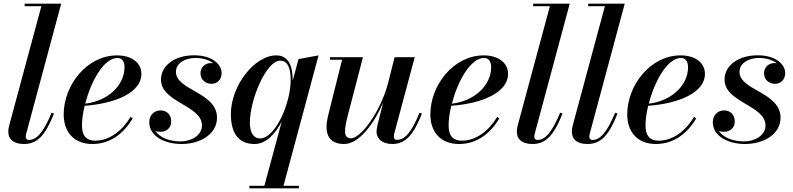

<svg xmlns="http://www.w3.org/2000/svg" viewBox="-20 -770 4298 1040"><path d="M272.5 -155 259.5 -159.5C214 -49 176.5 -12 137 -12C125 -12 119.5 -19.5 119.5 -29.5C119.5 -34 120.5 -40.5 122 -46L311.5 -750H113.5V-736.5H204L31 -95C28.5 -85.5 25 -72.5 25 -56C25 -16.5 52 10 110 10C184.5 10 227 -40.5 272.5 -155Z M424 -90C424 -121 429 -158 438.5 -197C605 -209 746 -268.5 746 -370C746 -426.5 697.5 -470 614 -470C451 -470 325 -309 325 -150C325 -57.5 378.5 10 480.5 10C584.5 10 656 -56 699 -129L687 -136.5C640.5 -60 572 -8 495.5 -8C454 -8 424 -28.5 424 -90ZM616.5 -456C644.5 -456 654.5 -432 654.5 -406C654.5 -309.5 566.5 -223 441.5 -208.5C472.5 -328 541.5 -456 616.5 -456Z M1155.5 -132C1155.5 -271.5 933 -279.5 933 -381C933 -429.5 985.5 -456 1037.5 -456C1080 -456 1113.5 -444.5 1135 -427.5C1131 -428 1127 -428.5 1123 -428.5C1089 -428.5 1066 -403.5 1066 -374C1066 -336.5 1095 -316 1125.5 -316C1154 -316 1180.5 -335.5 1180.5 -375C1180.5 -419.5 1132 -470.5 1031.5 -470.5C924.5 -470.5 852 -413.5 852 -338.5C852 -215 1074 -199.5 1074 -90.5C1074 -34.5 1013 -4 958.5 -4C899.5 -4 846 -24 821.5 -60.5C829.5 -57.5 839 -56 848.5 -56C880 -56 907.5 -75.5 907.5 -112C907.5 -148 883.5 -172 850 -172C812 -172 788.5 -143 788.5 -108C788.5 -33.5 869 10 964 10C1065.5 10 1155.5 -44.5 1155.5 -132Z M1599 236.5H1515.5L1705.5 -470L1597 -450L1565.5 -333.5V-335.5C1565.5 -411 1543.5 -470 1476.5 -470C1358.5 -470 1230.5 -305.5 1230.5 -152.5C1230.5 -52.5 1269 10 1359 10C1420 10 1470.5 -43 1506 -111.5L1412 236.5H1331V250H1599ZM1554.5 -336.5C1554.5 -208 1470 -20 1388.5 -20C1353 -20 1333.5 -52.5 1333.5 -105.5C1333.5 -229.5 1421.5 -441.5 1498 -441.5C1539 -441.5 1554.5 -399 1554.5 -336.5Z M1946 -460H1767V-446.5H1833L1756.5 -141C1736.5 -56.5 1752 10 1844.5 10C1925.5 10 2005.5 -100 2055 -213L2024.5 -91.5C2022 -80.5 2019.5 -66.5 2019.5 -57C2019.5 -21.5 2047 10 2105 10C2177 10 2220.5 -40.5 2265.5 -155L2252.5 -159.5C2207.5 -49 2171 -12.5 2129.5 -12.5C2118.5 -12.5 2113.5 -19.5 2113.5 -29C2113.5 -34 2114 -40.5 2115.5 -46.5L2226.5 -460H2117.5L2081 -316C2039.5 -162.5 1934.5 -21 1881.5 -21C1837 -21 1845 -70.5 1865 -149Z M2410 -90C2410 -121 2415 -158 2424.5 -197C2591 -209 2732 -268.5 2732 -370C2732 -426.5 2683.5 -470 2600 -470C2437 -470 2311 -309 2311 -150C2311 -57.5 2364.5 10 2466.5 10C2570.5 10 2642 -56 2685 -129L2673 -136.5C2626.5 -60 2558 -8 2481.5 -8C2440 -8 2410 -28.5 2410 -90ZM2602.5 -456C2630.5 -456 2640.5 -432 2640.5 -406C2640.5 -309.5 2552.5 -223 2427.5 -208.5C2458.5 -328 2527.5 -456 2602.5 -456Z M3027 -155 3014 -159.5C2968.5 -49 2931 -12 2891.5 -12C2879.5 -12 2874 -19.5 2874 -29.5C2874 -34 2875 -40.5 2876.5 -46L3066 -750H2868V-736.5H2958.5L2785.5 -95C2783 -85.5 2779.5 -72.5 2779.5 -56C2779.5 -16.5 2806.5 10 2864.5 10C2939 10 2981.5 -40.5 3027 -155Z M3325 -155 3312 -159.5C3266.5 -49 3229 -12 3189.5 -12C3177.5 -12 3172 -19.5 3172 -29.5C3172 -34 3173 -40.5 3174.5 -46L3364 -750H3166V-736.5H3256.5L3083.5 -95C3081 -85.5 3077.5 -72.5 3077.5 -56C3077.5 -16.5 3104.5 10 3162.5 10C3237 10 3279.5 -40.5 3325 -155Z M3476.5 -90C3476.5 -121 3481.5 -158 3491 -197C3657.5 -209 3798.5 -268.5 3798.5 -370C3798.5 -426.5 3750 -470 3666.5 -470C3503.5 -470 3377.5 -309 3377.5 -150C3377.5 -57.5 3431 10 3533 10C3637 10 3708.5 -56 3751.5 -129L3739.5 -136.5C3693 -60 3624.5 -8 3548 -8C3506.5 -8 3476.5 -28.5 3476.5 -90ZM3669 -456C3697 -456 3707 -432 3707 -406C3707 -309.5 3619 -223 3494 -208.5C3525 -328 3594 -456 3669 -456Z M4208 -132C4208 -271.5 3985.5 -279.5 3985.5 -381C3985.5 -429.5 4038 -456 4090 -456C4132.5 -456 4166 -444.5 4187.5 -427.5C4183.5 -428 4179.5 -428.5 4175.5 -428.5C4141.5 -428.5 4118.5 -403.5 4118.5 -374C4118.5 -336.5 4147.5 -316 4178 -316C4206.5 -316 4233 -335.5 4233 -375C4233 -419.5 4184.5 -470.5 4084 -470.5C3977 -470.5 3904.5 -413.5 3904.5 -338.5C3904.5 -215 4126.5 -199.5 4126.5 -90.5C4126.5 -34.5 4065.5 -4 4011 -4C3952 -4 3898.5 -24 3874 -60.5C3882 -57.5 3891.5 -56 3901 -56C3932.5 -56 3960 -75.5 3960 -112C3960 -148 3936 -172 3902.5 -172C3864.5 -172 3841 -143 3841 -108C3841 -33.5 3921.5 10 4016.5 10C4118 10 4208 -44.5 4208 -132Z"/></svg>

Font: Bodoni* 16pt Medium
Style: Italic
Weight: 500
Italic angle: -13°
Version: Version 2.3